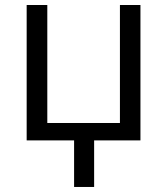

<svg xmlns="http://www.w3.org/2000/svg" viewBox="-20 -555 662 759"><path d="M272.9 0H85.4V-535.2H167V-68.8H454.1V-535.2H535.2V0H352.1V184.1H272.9Z"/></svg>

Font: Open Sans
Style: Regular
Weight: 400
Designer: Monotype Design Team
Foundry: Monotype Imaging Inc.
Version: Version 3.000; ttfautohint (v1.8.4)